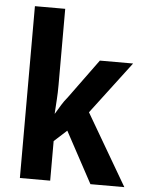

<svg xmlns="http://www.w3.org/2000/svg" viewBox="-54 -803 636 846"><g transform="rotate(5 264.0 -380.0)"><path d="M200 -424Q200 -388 198 -359Q196 -330 194 -296H195Q210 -321 220 -337.5Q230 -354 245 -372L372 -546H519L344 -315L528 0H378L256 -226L200 -175V0H66V-760H200Z"/></g></svg>

Font: Noto Sans Sinhala UI Condensed
Style: Bold
Weight: 700
Width: 3
Designer: Jelle Bosma - Monotype Design Team
Foundry: Monotype Imaging Inc.
Version: Version 2.006; ttfautohint (v1.8.4.7-5d5b)